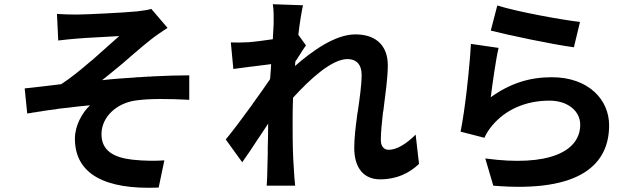

<svg xmlns="http://www.w3.org/2000/svg" viewBox="-20 -830 3040 910"><path d="M732 59 759 -70C721 -67 665 -67 609 -73C520 -83 461 -115 461 -194C461 -276 533 -342 625 -354C686 -363 781 -362 877 -357V-473C824 -473 765 -471 703 -468L693 -467H678C676 -466 674 -466 672 -466H662C659 -465 655 -465 652 -465L641 -464H631C628 -464 624 -463 621 -463L610 -462C595 -461 579 -460 564 -459L554 -458C552 -458 550 -458 549 -458L538 -457C513 -455 488 -453 464 -450C493 -473 527 -501 562 -530L570 -537L578 -544C582 -547 586 -551 590 -554L602 -565C603 -566 604 -567 606 -568L614 -575C643 -600 671 -624 697 -644C718 -661 753 -684 774 -698L697 -788C683 -783 661 -780 629 -776C568 -770 386 -761 343 -761C309 -761 282 -762 250 -764L256 -638C288 -642 319 -645 344 -647C385 -651 504 -656 545 -659C514 -631 467 -589 418 -546L409 -539C362 -498 312 -458 270 -431C217 -425 150 -416 97 -411L109 -292C119 -293 129 -295 139 -297L149 -298C157 -300 165 -301 174 -302L184 -304C204 -307 224 -310 244 -312L253 -314C262 -315 270 -316 278 -317L288 -318L298 -319C336 -324 372 -328 407 -331C369 -296 335 -234 335 -173C335 -6 476 70 732 59Z M1277 -721C1277 -710 1275 -682 1273 -644C1230 -638 1188 -632 1159 -630C1124 -628 1103 -628 1074 -629L1086 -503C1111 -506 1140 -510 1168 -514L1178 -515C1210 -519 1240 -523 1265 -526C1264 -503 1262 -478 1260 -455C1237 -421 1209 -381 1179 -340L1173 -331C1129 -270 1083 -209 1050 -169L1128 -61C1150 -91 1177 -132 1205 -175L1214 -188C1226 -207 1239 -226 1251 -244C1251 -201 1250 -165 1249 -129V-120C1249 -116 1249 -113 1249 -110V-101C1248 -76 1248 -51 1247 -23C1247 -7 1246 27 1244 50H1379C1376 27 1374 -7 1373 -25C1368 -93 1367 -155 1367 -215V-225C1367 -230 1367 -234 1367 -239V-248C1367 -253 1367 -258 1367 -263V-286C1367 -312 1368 -339 1369 -367C1451 -457 1553 -550 1627 -550C1669 -550 1694 -524 1694 -475C1694 -428 1685 -367 1676 -303L1674 -293C1674 -291 1674 -289 1673 -287L1672 -277C1665 -225 1659 -174 1659 -129C1659 -32 1706 20 1781 20C1862 20 1920 -10 1966 -53L1950 -192C1904 -146 1859 -120 1822 -120C1797 -120 1785 -140 1785 -166C1785 -205 1790 -249 1795 -296L1797 -306C1806 -381 1818 -458 1818 -521C1818 -604 1772 -667 1664 -667C1567 -667 1457 -586 1378 -517C1379 -526 1379 -532 1380 -539C1385 -546 1390 -553 1394 -560L1400 -569C1411 -587 1422 -604 1430 -615L1394 -665C1401 -727 1410 -777 1416 -805L1273 -810C1278 -779 1277 -750 1277 -721Z M2729 -726C2642 -736 2432 -774 2337 -804L2306 -685C2384 -665 2599 -619 2700 -606L2729 -726ZM2867 -236C2867 -357 2770 -464 2595 -464C2490 -464 2397 -435 2306 -369C2313 -426 2330 -548 2343 -603L2212 -622C2210 -582 2206 -535 2201 -486L2200 -475C2198 -457 2196 -438 2194 -420L2193 -409C2184 -331 2173 -256 2163 -206L2276 -177C2285 -197 2294 -212 2312 -234C2375 -310 2471 -353 2584 -353C2671 -353 2730 -304 2730 -239C2730 -112 2580 -38 2280 -79L2318 50C2734 85 2867 -54 2867 -236Z"/></svg>

Font: Glow Sans TC Normal
Style: Bold
Weight: 700
Designer: Ryoko NISHIZUKA (kana, bopomofo & ideographs); Paul D. Hunt (Latin, Greek & Cyrillic); Sandoll Communications, Soo-young
Version: Version 0.93